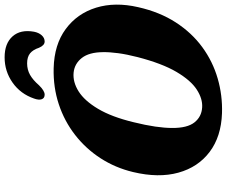

<svg xmlns="http://www.w3.org/2000/svg" viewBox="-95 -872 982 832"><g transform="rotate(-90 396.0 -456.0)"><path d="M516 -714.5Q619 -712 686.2 -662.2Q753.5 -612.5 778.8 -530.5Q804 -448.5 781 -348.5Q760 -255 715 -185.5Q670 -116 607.8 -70.5Q545.5 -25 472.2 -3.8Q399 17.5 321.5 15Q220 11.5 153.8 -38.5Q87.5 -88.5 63.8 -174Q40 -259.5 66.5 -370.5Q85 -447.5 126.2 -511.2Q167.5 -575 227.2 -621.5Q287 -668 360.2 -692.2Q433.5 -716.5 516 -714.5ZM346.5 -71Q384 -68.5 424 -94.5Q464 -120.5 500.5 -182.5Q537 -244.5 564.5 -350.5Q576.5 -397.5 581.5 -434.8Q586.5 -472 586 -501Q585.5 -561 560.8 -592.5Q536 -624 497.5 -628Q457 -632 416.2 -606.5Q375.5 -581 340.5 -522.2Q305.5 -463.5 282.5 -368.5Q269.5 -316 263.5 -274.5Q257.5 -233 257.5 -201.5Q257 -135.5 281.5 -104.5Q306 -73.5 346.5 -71ZM537.5 -829.5Q510 -829.5 487.5 -816.8Q465 -804 442.5 -778Q418.5 -753.5 402 -753.5Q386.5 -753.5 382 -766.2Q377.5 -779 385 -799.5Q405 -858 454 -892.5Q503 -927 563.5 -927Q624 -927 654.5 -892.5Q685 -858 674.5 -799.5Q670.5 -779 659 -766.2Q647.5 -753.5 632 -753.5Q615.5 -753.5 605 -778Q596.5 -804 580.8 -816.8Q565 -829.5 537.5 -829.5Z"/></g></svg>

Font: Fraunces 9pt S100
Style: Bold Italic
Weight: 700
Italic angle: -16°
Version: Version 1.000; ttfautohint (v1.8.3)